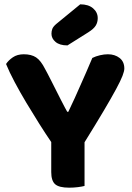

<svg xmlns="http://www.w3.org/2000/svg" viewBox="-20 -861 609 888"><path d="M371 -203V-1Q360 2 340.5 4.5Q321 7 300 7Q253 7 235 -9Q217 -25 217 -65V-204Q191 -242 161 -289.5Q131 -337 102 -385.5Q73 -434 48 -481Q23 -528 8 -565Q19 -582 39.5 -596Q60 -610 90 -610Q125 -610 147 -595.5Q169 -581 189 -541Q191 -538 199 -522.5Q207 -507 217.5 -486.5Q228 -466 240 -442Q252 -418 262.5 -397.5Q273 -377 281 -362Q289 -347 291 -344H296Q312 -377 325.5 -407Q339 -437 352 -466.5Q365 -496 378.5 -526.5Q392 -557 407 -593Q423 -601 442.5 -605.5Q462 -610 479 -610Q511 -610 533 -593Q555 -576 555 -544Q555 -532 546.5 -510Q538 -488 517 -449Q496 -410 460.5 -350Q425 -290 371 -203ZM351 -841Q389 -841 410.5 -822.5Q432 -804 432 -777Q432 -758 423 -743Q414 -728 389 -712L292 -651Q256 -651 237 -667Q218 -683 218 -705Q218 -717 222 -727.5Q226 -738 240 -750Z"/></svg>

Font: Baloo 2 Latin
Style: Bold
Weight: 400
Designer: Sarang Kulkarni and Ek Type
Foundry: Ek Type
Version: Version 1.001